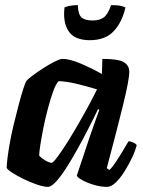

<svg xmlns="http://www.w3.org/2000/svg" viewBox="-20 -730 557 750"><path d="M167 0Q151 0 124.5 -9Q98 -18 71.5 -31Q45 -44 26 -56.5Q7 -69 6 -75Q8 -112 15.5 -156Q23 -200 33.5 -243.5Q44 -287 54 -324.5Q64 -362 72 -386Q80 -410 83 -414Q89 -421 107.5 -435Q126 -449 149.5 -464Q173 -479 194 -489.5Q215 -500 224 -500Q252 -500 294.5 -482Q337 -464 378 -441L380 -500Q441 -500 463 -487.5Q485 -475 485 -449Q485 -419 461 -321Q437 -223 397 -73L408 -66Q418 -76 431.5 -96Q445 -116 458.5 -138.5Q472 -161 482 -178Q491 -178 501.5 -173Q512 -168 514 -163Q509 -142 496 -114.5Q483 -87 466.5 -60.5Q450 -34 432 -17Q414 0 398 0Q373 0 346.5 -8Q320 -16 301 -26.5Q282 -37 280 -44L329 -191Q340 -223 351 -254Q362 -285 368 -301L363 -304Q347 -270 326 -229Q305 -188 282.5 -147.5Q260 -107 238.5 -73.5Q217 -40 198.5 -20Q180 0 167 0ZM182 -94Q187 -94 204 -116.5Q221 -139 243 -174Q265 -209 288 -249Q311 -289 330 -324.5Q349 -360 359 -381Q312 -395 275.5 -403.5Q239 -412 209 -413Q198 -402 187.5 -372.5Q177 -343 167 -305.5Q157 -268 149.5 -230.5Q142 -193 137.5 -163.5Q133 -134 133 -122Q142 -112 157.5 -103Q173 -94 182 -94ZM331 -573Q271 -573 248 -608Q225 -643 232 -701Q237 -704 251.5 -707Q266 -710 284 -710Q285 -674 298.5 -662Q312 -650 341 -650Q370 -650 386 -662.5Q402 -675 414 -710Q439 -710 452 -707Q465 -704 470 -701Q457 -643 424 -608Q391 -573 331 -573Z"/></svg>

Font: Texturina 72pt 72pt ExtraBold
Style: Italic
Weight: 800
Italic angle: -11°
Designer: Guillermo Torres Carreño
Foundry: Omnibus-Type
Version: Version 1.002; ttfautohint (v1.8.3)